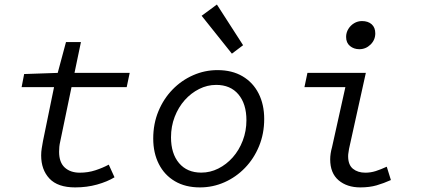

<svg xmlns="http://www.w3.org/2000/svg" viewBox="-20 -803 1840 835"><path d="M307 12Q231 12 195 -26.5Q159 -65 159 -127Q159 -143 161.5 -158Q164 -173 167 -190L215 -424H74L85 -481L231 -486L267 -620H332L304 -486H544L531 -424H291L242 -188Q239 -175 238 -164.5Q237 -154 237 -143Q237 -97 261.5 -74.5Q286 -52 327 -52Q363 -52 395 -62.5Q427 -73 453 -87L478 -32Q447 -13 402.5 -0.5Q358 12 307 12Z M849.7 12Q786 12 740.6 -14.9Q695.1 -41.7 670.8 -89.7Q646.4 -137.7 646.4 -200.6Q646.4 -264.8 668.9 -319.1Q691.3 -373.3 730.2 -413.4Q769.2 -453.6 819.8 -475.8Q870.4 -498.1 925.8 -498.1Q989.5 -498.1 1034.9 -471.2Q1080.4 -444.4 1104.7 -396.4Q1129 -348.4 1129 -285.5Q1129 -221.9 1106.6 -167.3Q1084.2 -112.8 1045.2 -72.7Q1006.3 -32.5 956 -10.3Q905.7 12 849.7 12ZM855.4 -52.3Q894.2 -52.3 929.4 -70Q964.6 -87.6 992.2 -118.6Q1019.7 -149.6 1035.7 -191.4Q1051.7 -233.1 1051.7 -280.2Q1051.7 -351 1017 -392.4Q982.3 -433.8 920.1 -433.8Q881.7 -433.8 846.3 -416.1Q810.9 -398.4 783.3 -367.5Q755.8 -336.5 739.7 -294.9Q723.7 -253.4 723.7 -205.9Q723.7 -135.1 758.6 -93.7Q793.6 -52.3 855.4 -52.3ZM988.5 -569.6 856.9 -734.4 923.3 -783.3 1037.2 -606.4Z M1547 12Q1489 12 1452.5 -19Q1416 -50 1416 -110Q1416 -122 1418 -135.5Q1420 -149 1424 -163L1482 -424H1304L1317 -486H1571L1498 -156Q1497 -147 1495.5 -139.5Q1494 -132 1494 -124Q1494 -86 1515 -69Q1536 -52 1569 -52Q1592 -52 1614 -59Q1636 -66 1662 -78L1680 -20Q1649 -6 1618 3Q1587 12 1547 12ZM1542.7 -589Q1519 -589 1502.1 -602.9Q1485.2 -616.8 1485.2 -642.5Q1485.2 -661 1494.8 -676.8Q1504.4 -692.6 1520.1 -702Q1535.8 -711.4 1554.2 -711.4Q1580.8 -711.4 1596.5 -697.3Q1612.1 -683.2 1612.1 -657.9Q1612.1 -629.4 1591.5 -609.2Q1570.8 -589 1542.7 -589Z"/></svg>

Font: SourceCodeVF
Style: Italic
Weight: 200
Italic angle: -11°
Monospace: yes
Designer: Paul D. Hunt, Teo Tuominen
Foundry: Adobe
Version: Version 1.026;hotconv 1.1.0;makeotfexe 2.6.0